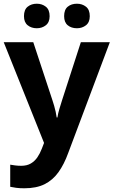

<svg xmlns="http://www.w3.org/2000/svg" viewBox="-20 -773 611 1033"><path d="M0 -546H159L262 -234Q267 -219 271.5 -203.5Q276 -188 279.5 -172Q283 -156 285 -141H289Q292 -162 299.5 -187Q307 -212 314 -234L415 -546H571L347 50Q325 111 294.5 153.5Q264 196 220 218Q176 240 111 240Q86 240 67 237.5Q48 235 35 232V113Q46 115 61.5 117Q77 119 94 119Q125 119 146 106.5Q167 94 181 73.5Q195 53 205 27L217 -4ZM109 -686Q109 -721 129 -737Q149 -753 178 -753Q206 -753 226.5 -737Q247 -721 247 -686Q247 -653 226.5 -637Q206 -621 178 -621Q149 -621 129 -637Q109 -653 109 -686ZM325 -686Q325 -721 344.5 -737Q364 -753 394 -753Q422 -753 442.5 -737Q463 -721 463 -686Q463 -653 442.5 -637Q422 -621 394 -621Q364 -621 344.5 -637Q325 -653 325 -686Z"/></svg>

Font: Noto Sans Khmer
Style: Bold
Weight: 700
Version: Version 2.003